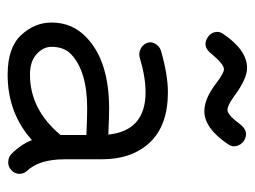

<svg xmlns="http://www.w3.org/2000/svg" viewBox="-100 -542 651 490"><g transform="rotate(90 225.0 -297.5)"><path d="M171 8Q102 8 70 -26.5Q38 -61 38 -104Q38 -158 77 -194Q137 -251 258 -251Q276 -251 324 -249Q314 -344 216 -344Q177 -344 127 -329Q116 -326 105 -331.5Q94 -337 90 -348Q86 -358 92 -368.5Q98 -379 109 -383Q171 -401 216 -401Q300 -401 343.5 -355.5Q387 -310 387 -232V-138Q387 -72 417 -41Q425 -32 424 -20Q423 -8 414 -1Q406 7 393.5 6.5Q381 6 373 -2Q349 -26 338 -54Q269 8 171 8ZM325 -127V-193Q277 -195 258 -195Q162 -195 119 -154Q100 -136 100 -104Q100 -83 118.5 -66Q137 -49 171 -49Q260 -49 325 -127ZM264 -494Q232 -494 192 -525Q167 -544 157 -544Q144 -544 116 -510Q98 -488 75 -503Q65 -510 62.5 -521Q60 -532 67 -542Q108 -603 154 -603Q182 -603 226 -570Q250 -553 261 -553Q274 -553 299 -587Q317 -609 340 -595Q350 -588 353 -576.5Q356 -565 349 -555Q308 -494 264 -494Z"/></g></svg>

Font: Hoogli Medium
Style: Regular
Weight: 500
Designer: Anand Singh Naorem
Foundry: Brand New Type
Version: Version 1.00 b007